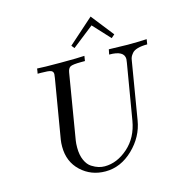

<svg xmlns="http://www.w3.org/2000/svg" viewBox="-130 -1018 1090 1156"><g transform="rotate(-15 415.0 -440.0)"><path d="M142.1 -651.9Q143.1 -656.7 145 -668Q147 -679.2 147 -683.1Q183.1 -680.2 293.9 -680.2Q406.7 -680.2 441.9 -683.1L437 -651.9H415Q358.9 -651.9 345 -643.3Q331.1 -634.8 327.1 -608.9L259.8 -204.1Q256.8 -186 256.8 -160.2Q256.8 -114.3 271.5 -81.5Q286.1 -48.8 309.1 -34.4Q332 -20 351.1 -14.4Q370.1 -8.8 389.2 -8.8Q466.3 -8.8 534.7 -69.3Q603 -129.9 620.1 -231L678.2 -576.2Q681.2 -592.3 681.2 -599.1Q681.2 -652.3 587.9 -651.9L594.2 -683.1Q684.1 -680.2 710.9 -680.2Q772.9 -680.2 830.1 -683.1L825.2 -651.9Q789.1 -651.9 765.1 -645Q741.2 -638.2 730.2 -625Q719.2 -611.8 715.6 -603Q711.9 -594.2 710 -580.1L650.9 -225.1Q634.8 -126 557.9 -52Q481 22 386.2 22Q296.4 22 233.6 -36.6Q170.9 -95.2 170.9 -189Q170.9 -212.9 173.8 -231L235.8 -600.1L238.8 -624Q238.8 -640.1 224.9 -646Q210.9 -651.9 163.1 -651.9ZM381.8 -762.2 539.1 -901.9 648.9 -762.2V-761.2L628.9 -744.1H627.9L530.8 -849.1L397 -744.1H396Z"/></g></svg>

Font: CMU Serif Extra
Style: RomanSlanted
Weight: 500
Italic angle: -9.46001°
Version: Version 0.7.0